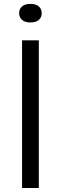

<svg xmlns="http://www.w3.org/2000/svg" viewBox="-20 -942 306 962"><path d="M90.5 0V-740H174.5V0ZM132.5 -829.5Q105 -829.5 90.5 -842.2Q76 -855 76 -875.5Q76 -897 90.5 -909.8Q105 -922.5 132.5 -922.5Q160 -922.5 174.5 -909.8Q189 -897 189 -875.5Q189 -855 174.5 -842.2Q160 -829.5 132.5 -829.5Z"/></svg>

Font: Encode Sans SemiExpanded
Style: Regular
Weight: 400
Width: 6
Designer: Multiple Designers
Foundry: Impallari Type
Version: Version 3.002